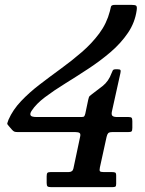

<svg xmlns="http://www.w3.org/2000/svg" viewBox="-20 -770 596 790"><path d="M458 -47.5V-13.5Q458 -4.5 454.8 -2.2Q451.5 0 442 0H190Q179.5 0 175.8 -3Q172 -6 172 -17V-44.5Q172 -55 175 -58.5Q178 -62 188 -62H262Q279 -62 282 -76.5L309.5 -206.5Q312.5 -218.5 307.8 -222.5Q303 -226.5 290.5 -226.5H55Q43 -226.5 38.8 -228.5Q34.5 -230.5 29.5 -236L16 -251.5Q9 -258.5 10 -263Q11 -267.5 15 -277.5Q33 -318.5 66.8 -354Q100.5 -389.5 143.2 -422.2Q186 -455 231 -487.8Q276 -520.5 317 -556Q358 -591.5 388.5 -632.5Q419 -673.5 432 -723.5Q435 -735 436.5 -742.5Q438 -750 454 -750H520Q536 -750 540.2 -746.5Q544.5 -743 542.5 -728.5Q535.5 -677.5 506.5 -634.8Q477.5 -592 434.8 -555.5Q392 -519 343.2 -487Q294.5 -455 248 -426.2Q201.5 -397.5 165 -370Q128.5 -342.5 110 -314Q102.5 -302.5 105.8 -295.5Q109 -288.5 131.5 -288.5H315.5Q324 -288.5 326.5 -291.5Q329 -294.5 331 -302.5L343 -359.5Q345.5 -371.5 348.8 -374.8Q352 -378 359 -383Q377.5 -396.5 402.2 -416Q427 -435.5 439 -469Q441.5 -475.5 444 -480.2Q446.5 -485 456.5 -485H463.5Q473.5 -485 475.5 -481.8Q477.5 -478.5 475.5 -469.5L440.5 -311.5Q437.5 -298 442.8 -293.2Q448 -288.5 462 -288.5H509Q519 -288.5 521.8 -285Q524.5 -281.5 524.5 -271V-243.5Q524.5 -232 521 -229.2Q517.5 -226.5 506 -226.5H442Q429.5 -226.5 425.2 -222Q421 -217.5 418.5 -206.5L391 -81Q388.5 -69 391.2 -65.5Q394 -62 406.5 -62H440Q450 -62 454 -60Q458 -58 458 -47.5Z"/></svg>

Font: Besley* Medium
Style: Italic
Weight: 500
Italic angle: -13°
Designer: Owen Earl
Foundry: indestructible type*
Version: Version 3.000; ttfautohint (v1.8.3)